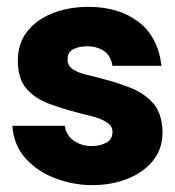

<svg xmlns="http://www.w3.org/2000/svg" viewBox="-20 -528 510 560"><path d="M249 12Q195 12 142.5 -7.5Q90 -27 55 -65.5Q20 -104 16 -161H169Q173 -133 195.5 -117.5Q218 -102 247 -102Q271 -102 289.5 -111.5Q308 -121 308 -143Q308 -161 291 -171.5Q274 -182 251.5 -188Q229 -194 212 -198Q165 -210 124 -225Q83 -240 57.5 -269Q32 -298 32 -351Q32 -402 60 -437Q88 -472 135 -490Q182 -508 238 -508Q326 -508 383.5 -464.5Q441 -421 451 -336H308Q303 -366 283 -379.5Q263 -393 233 -393Q211 -393 194 -384.5Q177 -376 177 -354Q177 -336 193.5 -325.5Q210 -315 232 -310Q254 -305 272 -300Q320 -288 360.5 -272Q401 -256 427 -226.5Q453 -197 454 -142Q454 -93 425.5 -58.5Q397 -24 350.5 -6Q304 12 249 12Z"/></svg>

Font: Rethink Sans ExtraBold
Style: Regular
Weight: 800
Designer: The Rethink Sans project authors (Hans Thiessen). DM Sans designed by Colophon Foundry.
Foundry: Rethink Communications LLC
Version: Version 1.001